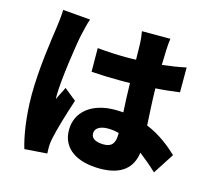

<svg xmlns="http://www.w3.org/2000/svg" viewBox="-117 -930 1235 1128"><g transform="rotate(15 500.0 -366.5)"><path d="M489 -136C489 -168 520 -186 567 -186C590 -186 612 -183 634 -177C634 -175 634 -172 634 -170C634 -115 615 -89 567 -89C524 -89 489 -101 489 -136ZM784 -790H611C615 -769 619 -736 619 -721C620 -703 620 -666 621 -619C602 -618 584 -618 565 -618C504 -618 444 -621 386 -627L387 -483C446 -479 506 -477 566 -477C584 -477 603 -477 622 -478C623 -415 626 -354 629 -301C613 -302 596 -303 579 -303C439 -303 347 -231 347 -119C347 -6 440 54 581 54C712 54 774 -4 787 -98C821 -72 857 -42 894 -7L976 -134C931 -176 869 -228 784 -263C781 -323 776 -394 774 -486C826 -489 875 -495 920 -501V-652C875 -642 826 -635 775 -629C776 -671 777 -704 778 -723C779 -745 781 -771 784 -790ZM299 -777 132 -791C131 -754 125 -708 121 -678C110 -604 82 -416 82 -263C82 -127 102 -10 123 58L260 48C259 32 259 14 259 3C259 -7 262 -30 265 -44C277 -102 307 -203 337 -293L264 -352C251 -322 238 -303 226 -274C225 -278 225 -294 225 -297C225 -390 260 -623 272 -675C276 -693 290 -755 299 -777Z"/></g></svg>

Font: Source Han Sans HK Heavy
Style: Regular
Weight: 900
Designer: Ryoko NISHIZUKA 西塚涼子 (kana, bopomofo & ideographs); Paul D. Hunt (Latin, Greek & Cyrillic); Sandoll Communications 산돌커뮤니
Foundry: Adobe
Version: Version 2.000;hotconv 1.0.107;makeotfexe 2.5.65593